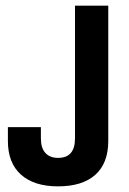

<svg xmlns="http://www.w3.org/2000/svg" viewBox="-20 -650 459 681"><path d="M186 11Q101 11 54.5 -30.5Q8 -72 8 -150V-199H125V-159Q125 -125 141 -107.5Q157 -90 186 -90Q246 -90 246 -159V-630H364V-150Q364 -71 318 -30Q272 11 186 11Z"/></svg>

Font: Pragati Narrow
Style: Bold
Weight: 700
Designer: Hector Gatti, Marcela Romero, Pablo Cosgaya and Nicolas Silva
Foundry: Omnibus-Type
Version: Version 1.010; ttfautohint (v1.3)